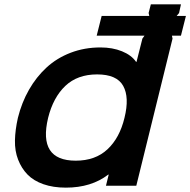

<svg xmlns="http://www.w3.org/2000/svg" viewBox="-20 -860 882 890"><path d="M557.1 -314Q580.6 -408.7 551 -461.9Q521.5 -515.1 430.2 -515.1Q338.9 -515.1 282.7 -461.7Q226.6 -408.2 203.1 -314Q155.3 -115.2 331.1 -115.2Q421.9 -115.2 478.3 -168Q534.7 -220.7 557.1 -314ZM841.8 -786.1 818.8 -694.8H776.9L779.8 -681.2L611.8 1H471.2L483.9 -50.8H481.9Q403.3 9.8 285.2 9.8Q226.6 9.8 181.2 -6.1Q135.7 -22 107.7 -50.8Q79.6 -79.6 64 -119.9Q48.3 -160.2 49.3 -209Q50.3 -257.8 63 -314Q80.6 -384.8 114.3 -443.8Q147.9 -502.9 195.6 -546.9Q243.2 -590.8 307.4 -615.5Q371.6 -640.1 445.8 -640.1Q501.5 -640.1 545.4 -622.3Q589.4 -604.5 610.8 -573.2H612.8L640.1 -681.2L649.9 -694.8H428.2L451.2 -786.1H671.9L668.9 -799.8L679.2 -839.8H818.8L810.1 -799.8L798.8 -786.1Z"/></svg>

Font: Sinkin Sans 600 SemiBold Italic
Style: Regular
Weight: 600
Italic angle: -112°
Designer: Keith Bates
Foundry: K-Type
Version: Sinkin Sans (version 1.0)  by Keith Bates   •   © 2014   www